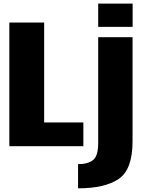

<svg xmlns="http://www.w3.org/2000/svg" viewBox="-20 -798 792 1048"><path d="M31 0H435V-129.5H221V-675H31ZM406 230Q551.5 230 627.5 179Q703.5 128 703.5 -27V-595H516V-18Q516 54 487.5 76Q459 98 406 98ZM516 -778.5V-651.5H704V-778.5Z"/></svg>

Font: Anybody SemiCondensed ExtraBold
Style: Regular
Weight: 800
Width: 4
Version: Version 1.113;gftools[0.9.25]